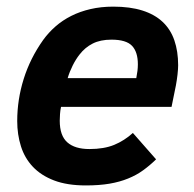

<svg xmlns="http://www.w3.org/2000/svg" viewBox="-20 -547 587 582"><path d="M165 -223.1Q162.6 -211.9 161.9 -200.9Q161.1 -189.9 161.1 -181.2Q161.1 -135.7 184.1 -115.5Q207 -95.2 251 -95.2Q295.4 -95.2 326.2 -107.9Q356.9 -120.6 382.8 -144L453.1 -64Q434.1 -45.4 413.8 -30.8Q393.6 -16.1 368.4 -5.9Q343.3 4.4 312 9.8Q280.8 15.1 240.2 15.1Q183.6 15.1 144 0Q104.5 -15.1 79.6 -41.5Q54.7 -67.9 43.5 -103.5Q32.2 -139.2 32.2 -180.2Q32.2 -245.1 51.8 -307.6Q71.3 -370.1 110.8 -425.8Q127 -448.2 148.2 -466.8Q169.4 -485.4 196 -498.8Q222.7 -512.2 254.4 -519.5Q286.1 -526.9 323.2 -526.9Q374.5 -526.9 411.6 -515.1Q448.7 -503.4 472.9 -480.7Q497.1 -458 508.5 -424.8Q520 -391.6 520 -349.1Q520 -338.4 518.1 -321Q516.1 -303.7 513.2 -288.1L500 -223.1ZM393.1 -310.1Q395.5 -322.3 396.7 -332.3Q397.9 -342.3 397.9 -352.1Q397.9 -389.6 380.1 -408.2Q362.3 -426.8 317.9 -426.8Q284.2 -426.8 261 -415Q237.8 -403.3 221.2 -381.8Q210 -367.7 200.4 -348.6Q190.9 -329.6 185.1 -310.1Z"/></svg>

Font: Clear Sans
Style: Bold Italic
Weight: 700
Italic angle: -12°
Foundry: Intel Corporation
Version: Version 1.00